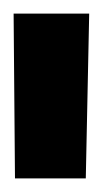

<svg xmlns="http://www.w3.org/2000/svg" viewBox="-30 -712 151 282"><path d="M-8 -450H96L101 -692H-10Z"/></svg>

Font: TitilliumText22L
Style: 800 wt
Weight: 800
Designer: Campivisivi
Foundry: Campivisivi
Version: 1.000